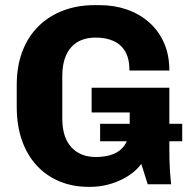

<svg xmlns="http://www.w3.org/2000/svg" viewBox="-20 -716 733 746"><path d="M323 10Q263 10 212 -11Q161 -32 123.5 -72Q86 -112 65.5 -170Q45 -228 45 -301V-385Q45 -459 67 -516.5Q89 -574 129.5 -614Q170 -654 225.5 -675Q281 -696 346 -696H368Q424 -696 473 -679Q522 -662 559 -629.5Q596 -597 617 -550Q638 -503 638 -442H483Q483 -488 466.5 -516Q450 -544 420.5 -557Q391 -570 352 -570Q323 -570 299.5 -561.5Q276 -553 258.5 -534.5Q241 -516 231.5 -487.5Q222 -459 222 -420V-256Q222 -217 231.5 -189Q241 -161 258.5 -142.5Q276 -124 299.5 -115Q323 -106 352 -106Q381 -106 405.5 -112.5Q430 -119 447.5 -133.5Q465 -148 474.5 -171.5Q484 -195 484 -230V-279H336V-375H638V-137Q638 -89 640 -58.5Q642 -28 645 0H554L529 -79Q498 -38 443.5 -14Q389 10 331 10ZM369 -167V-235H688V-167Z"/></svg>

Font: Chivo Medium
Style: Bold
Weight: 700
Version: Version 2.002